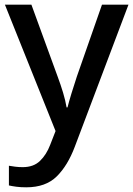

<svg xmlns="http://www.w3.org/2000/svg" viewBox="-20 -559 568 819"><path d="M1 -539H114L226 -232Q239 -197 249 -164Q259 -131 264 -101H268Q274 -125 285 -161Q296 -197 308 -233L415 -539H528L299 67Q269 147 222 193.5Q175 240 92 240Q68 240 49.5 237.5Q31 235 18 232V148Q29 150 44.5 152Q60 154 77 154Q123 154 150.5 127.5Q178 101 194 59L217 0Z"/></svg>

Font: Noto Sans Meetei Mayek Medium
Style: Regular
Weight: 500
Designer: Monotype Design Team and Neelakash Kshetrimayum
Foundry: Monotype Imaging Inc.
Version: Version 2.002; ttfautohint (v1.8.4.7-5d5b)